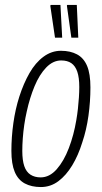

<svg xmlns="http://www.w3.org/2000/svg" viewBox="-20 -743 412 775"><path d="M145 12Q107 12 80 -2.5Q53 -17 39.5 -49Q26 -81 26 -134Q26 -190 34 -246.5Q42 -303 58 -353Q75 -406 99 -448Q123 -490 155.5 -514Q188 -538 226 -538Q264 -538 291 -523.5Q318 -509 331.5 -477Q345 -445 345 -390Q345 -333 337 -275.5Q329 -218 312 -168Q296 -116 271.5 -75.5Q247 -35 215.5 -11.5Q184 12 145 12ZM144 -27Q180 -27 209 -60Q238 -93 258 -145.5Q278 -198 288 -258Q292 -281 294.5 -304Q297 -327 298.5 -349.5Q300 -372 300 -392Q300 -430 292 -453.5Q284 -477 268 -488Q252 -499 227 -499Q194 -499 166.5 -470.5Q139 -442 119.5 -395Q100 -348 88 -293Q82 -267 78 -239.5Q74 -212 72 -185Q70 -158 70 -134Q70 -96 78 -72.5Q86 -49 103 -38Q120 -27 144 -27ZM268 -591 250 -720 251 -723H290L296 -591ZM202 -591 183 -720 185 -723H224L231 -591Z"/></svg>

Font: Archivo ExtraCondensed Thin
Style: Italic
Weight: 250
Width: 2
Italic angle: -10°
Designer: Hector Gatti
Foundry: Omnibus-Type
Version: Version 2.001